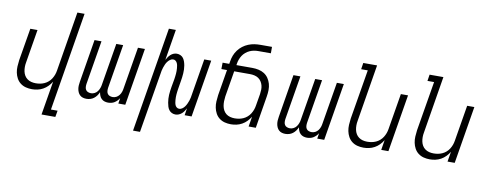

<svg xmlns="http://www.w3.org/2000/svg" viewBox="-74 -1116 4347 1711"><g transform="rotate(10 2100.0 -260.0)"><path d="M352 215 403 -91Q389 -68 370 -48.5Q351 -29 327.5 -16Q304 -3 278.5 2.5Q253 8 228 8Q199 8 172 1Q145 -6 123.5 -22.5Q102 -39 89 -63Q76 -87 70.5 -114Q65 -141 66.5 -170Q68 -199 72 -228L121 -520H186L136 -218Q132 -197 132 -176.5Q132 -156 136 -136.5Q140 -117 150 -100Q160 -83 176 -71.5Q192 -60 211.5 -55Q231 -50 252 -50Q272 -50 291.5 -53.5Q311 -57 330 -65.5Q349 -74 365 -88Q381 -102 392 -119.5Q403 -137 410 -156Q417 -175 420 -195L509 -735H574L427 157H487L477 215Z M721 8Q704 8 689 3.5Q674 -1 662.5 -11.5Q651 -22 644.5 -36.5Q638 -51 635.5 -66.5Q633 -82 634 -98.5Q635 -115 638 -132L702 -520H765L699 -122Q697 -108 698 -94Q699 -80 706 -69Q713 -58 726 -53Q739 -48 753 -48Q769 -48 785 -56Q801 -64 811.5 -78.5Q822 -93 828 -109.5Q834 -126 836 -142L899 -520H961L895 -122Q893 -108 894 -94Q895 -80 902 -69Q909 -58 922 -53Q935 -48 949 -48Q966 -48 981.5 -56Q997 -64 1008 -78.5Q1019 -93 1024.5 -109.5Q1030 -126 1032 -142L1095 -520H1158L1072 0H1009L1017 -50Q1009 -37 998 -26Q987 -15 974.5 -7Q962 1 946.5 4.5Q931 8 917 8Q900 8 884.5 3Q869 -2 857.5 -13Q846 -24 840 -39Q834 -54 831 -71Q824 -54 813 -39Q802 -24 787.5 -13Q773 -2 755.5 3Q738 8 721 8Z M1180 215 1337 -735H1400L1354 -456Q1361 -469 1370 -482Q1379 -495 1390.5 -505.5Q1402 -516 1416.5 -522Q1431 -528 1446 -528Q1464 -528 1480 -520.5Q1496 -513 1505.5 -499.5Q1515 -486 1520.5 -469.5Q1526 -453 1529 -435.5Q1532 -418 1532.5 -400.5Q1533 -383 1532 -365Q1531 -347 1528.5 -328.5Q1526 -310 1523 -292L1511 -219Q1509 -206 1507.5 -193.5Q1506 -181 1505 -169Q1504 -157 1504 -144.5Q1504 -132 1505 -120Q1506 -108 1508 -96Q1510 -84 1514.5 -73.5Q1519 -63 1528.5 -55.5Q1538 -48 1551 -48Q1565 -48 1578.5 -57.5Q1592 -67 1601 -80Q1610 -93 1616.5 -107Q1623 -121 1628 -135.5Q1633 -150 1636 -165Q1639 -180 1641 -195L1695 -520H1758L1672 0H1609L1619 -64Q1612 -51 1603.5 -38Q1595 -25 1583 -14.5Q1571 -4 1556.5 2Q1542 8 1527 8Q1509 8 1493.5 0.5Q1478 -7 1468 -20.5Q1458 -34 1453 -50.5Q1448 -67 1445 -84.5Q1442 -102 1441 -119.5Q1440 -137 1441 -155Q1442 -173 1444.5 -191.5Q1447 -210 1450 -228L1463 -301Q1465 -314 1466.5 -326.5Q1468 -339 1469 -351Q1470 -363 1470 -375.5Q1470 -388 1469 -400Q1468 -412 1466 -424Q1464 -436 1459 -446.5Q1454 -457 1445 -464.5Q1436 -472 1423 -472Q1409 -472 1395.5 -462.5Q1382 -453 1372.5 -440Q1363 -427 1357 -413Q1351 -399 1346 -384.5Q1341 -370 1338 -355Q1335 -340 1333 -325L1243 215Z M2028 8Q1999 8 1972 1Q1945 -6 1923.5 -22.5Q1902 -39 1889 -63Q1876 -87 1870.5 -114Q1865 -141 1866.5 -170Q1868 -199 1872 -228L1911 -462H1860L1861 -520H1921L1925 -543Q1929 -570 1939 -596.5Q1949 -623 1966.5 -646.5Q1984 -670 2007 -687.5Q2030 -705 2057 -716Q2084 -727 2111 -731Q2138 -735 2165 -735H2270V-677H2156Q2137 -677 2117.5 -673.5Q2098 -670 2079 -661.5Q2060 -653 2043.5 -639Q2027 -625 2016 -608Q2005 -591 1998 -572Q1991 -553 1988 -533L1986 -520H2130Q2159 -520 2187 -514Q2215 -508 2238 -493.5Q2261 -479 2276.5 -456Q2292 -433 2299.5 -406.5Q2307 -380 2306.5 -350.5Q2306 -321 2301 -292L2253 0H2188L2203 -91Q2189 -68 2170 -48.5Q2151 -29 2127.5 -16Q2104 -3 2078.5 2.5Q2053 8 2028 8ZM2052 -50Q2072 -50 2091.5 -53.5Q2111 -57 2130 -65.5Q2149 -74 2165 -88Q2181 -102 2192 -119.5Q2203 -137 2210 -156Q2217 -175 2220 -195L2238 -302Q2241 -322 2241.5 -342.5Q2242 -363 2237 -381.5Q2232 -400 2221.5 -416Q2211 -432 2195.5 -442.5Q2180 -453 2160 -457.5Q2140 -462 2120 -462H1976L1937 -228Q1934 -206 1933.5 -184.5Q1933 -163 1936.5 -142.5Q1940 -122 1949.5 -104Q1959 -86 1974.5 -73.5Q1990 -61 2010.5 -55.5Q2031 -50 2052 -50Z M2521 8Q2504 8 2489 3.5Q2474 -1 2462.5 -11.5Q2451 -22 2444.5 -36.5Q2438 -51 2435.5 -66.5Q2433 -82 2434 -98.5Q2435 -115 2438 -132L2502 -520H2565L2499 -122Q2497 -108 2498 -94Q2499 -80 2506 -69Q2513 -58 2526 -53Q2539 -48 2553 -48Q2569 -48 2585 -56Q2601 -64 2611.5 -78.5Q2622 -93 2628 -109.5Q2634 -126 2636 -142L2699 -520H2761L2695 -122Q2693 -108 2694 -94Q2695 -80 2702 -69Q2709 -58 2722 -53Q2735 -48 2749 -48Q2766 -48 2781.5 -56Q2797 -64 2808 -78.5Q2819 -93 2824.5 -109.5Q2830 -126 2832 -142L2895 -520H2958L2872 0H2809L2817 -50Q2809 -37 2798 -26Q2787 -15 2774.5 -7Q2762 1 2746.5 4.5Q2731 8 2717 8Q2700 8 2684.5 3Q2669 -2 2657.5 -13Q2646 -24 2640 -39Q2634 -54 2631 -71Q2624 -54 2613 -39Q2602 -24 2587.5 -13Q2573 -2 2555.5 3Q2538 8 2521 8Z M3228 8Q3199 8 3172 1Q3145 -6 3123.5 -22.5Q3102 -39 3089 -63Q3076 -87 3070.5 -114Q3065 -141 3066.5 -170Q3068 -199 3072 -228L3147 -677H3087L3096 -735H3221L3136 -218Q3132 -197 3132 -176.5Q3132 -156 3136 -136.5Q3140 -117 3150 -100Q3160 -83 3176 -71.5Q3192 -60 3211.5 -55Q3231 -50 3252 -50Q3272 -50 3291.5 -53.5Q3311 -57 3330 -65.5Q3349 -74 3365 -88Q3381 -102 3392 -119.5Q3403 -137 3410 -156Q3417 -175 3420 -195L3474 -520H3539L3453 0H3388L3403 -91Q3389 -68 3370 -48.5Q3351 -29 3327.5 -16Q3304 -3 3278.5 2.5Q3253 8 3228 8Z M3828 8Q3799 8 3772 1Q3745 -6 3723.5 -22.5Q3702 -39 3689 -63Q3676 -87 3670.5 -114Q3665 -141 3666.5 -170Q3668 -199 3672 -228L3747 -677H3687L3696 -735H3821L3736 -218Q3732 -197 3732 -176.5Q3732 -156 3736 -136.5Q3740 -117 3750 -100Q3760 -83 3776 -71.5Q3792 -60 3811.5 -55Q3831 -50 3852 -50Q3872 -50 3891.5 -53.5Q3911 -57 3930 -65.5Q3949 -74 3965 -88Q3981 -102 3992 -119.5Q4003 -137 4010 -156Q4017 -175 4020 -195L4074 -520H4139L4053 0H3988L4003 -91Q3989 -68 3970 -48.5Q3951 -29 3927.5 -16Q3904 -3 3878.5 2.5Q3853 8 3828 8Z"/></g></svg>

Font: Iosevka Light Extended
Style: Italic
Weight: 300
Width: 7
Italic angle: -9°
Monospace: yes
Designer: Belleve Invis
Foundry: Belleve Invis
Version: Version 32.5.0; ttfautohint (v1.8.4)